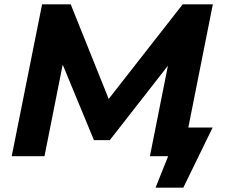

<svg xmlns="http://www.w3.org/2000/svg" viewBox="-20 -720 1043 885"><path d="M848 -132H960L825 145H697L755 0H671L754 -417L486 -74H413L269 -422L185 0H34L174 -700H306L481 -264L822 -700H961Z"/></svg>

Font: Montserrat Alternates
Style: Bold Italic
Weight: 700
Italic angle: -11.3°
Designer: Julieta Ulanovsky
Foundry: Julieta Ulanovsky
Version: Version 7.200